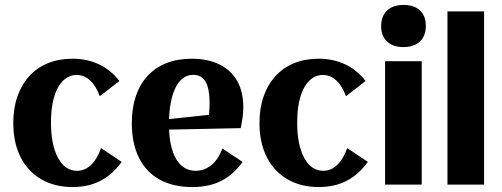

<svg xmlns="http://www.w3.org/2000/svg" viewBox="-20 -746 2028 776"><path d="M274.1 10Q200.6 10 146.6 -21.5Q92.5 -53 63.1 -111.2Q33.7 -169.4 33.7 -248.9Q33.7 -308.6 50.5 -356.6Q67.3 -404.5 98.7 -438.7Q130.1 -473 174.2 -490.8Q218.3 -508.7 272.7 -508.7Q331.9 -508.7 379.9 -486Q427.9 -463.3 462.7 -418.7L383.3 -357.1Q368.1 -398.9 344 -421Q320 -443 289.9 -443Q271 -443 254.8 -434.6Q238.7 -426.1 225.8 -409.6Q212.9 -393 204.1 -369.7Q195.3 -346.4 190.7 -316.8Q186.1 -287.2 186.1 -251.1Q186.1 -160.6 214.4 -108.1Q242.7 -55.7 291.4 -55.7Q322.9 -55.7 347.7 -79.2Q372.4 -102.6 388.3 -147.4L471.8 -91.6Q434.3 -40.1 385.7 -15.1Q337 10 274.1 10Z M757 10Q679.9 10 625.2 -20.3Q570.5 -50.6 541.6 -108.4Q512.7 -166.2 512.7 -248Q512.7 -308.7 528.9 -357Q545.1 -405.4 576.2 -439Q607.3 -472.7 652.2 -490.7Q697.1 -508.7 754.4 -508.7Q820.5 -508.7 867.4 -485.3Q914.2 -462 938.7 -418.7Q963.3 -375.4 963.3 -313.6Q963.3 -296.3 960.9 -275.5Q958.5 -254.6 952.8 -228.2L618.3 -221.2V-259.7L863.1 -286.1L816.6 -247.3Q822.6 -269.5 824.9 -287.1Q827.1 -304.8 827.1 -329.9Q827.1 -368.3 820 -393.6Q812.9 -418.8 798.2 -431.1Q783.5 -443.5 760.8 -443.5Q737.5 -443.5 719.3 -429.9Q701.2 -416.2 688.8 -390.5Q676.4 -364.7 669.8 -328.7Q663.1 -292.8 663.1 -248.4V-240.9Q663.1 -196.1 670.6 -161.4Q678.1 -126.8 691.7 -103.5Q705.4 -80.2 725.3 -68Q745.3 -55.7 770.2 -55.7Q806.9 -55.7 835.3 -79.6Q863.8 -103.5 878.5 -145.9L960.5 -91.6Q923.2 -39.7 874.1 -14.9Q825 10 757 10Z M1269.1 10Q1195.6 10 1141.6 -21.5Q1087.5 -53 1058.1 -111.2Q1028.7 -169.4 1028.7 -248.9Q1028.7 -308.6 1045.5 -356.6Q1062.3 -404.5 1093.7 -438.7Q1125.1 -473 1169.2 -490.8Q1213.3 -508.7 1267.7 -508.7Q1326.9 -508.7 1374.9 -486Q1422.9 -463.3 1457.7 -418.7L1378.3 -357.1Q1363.1 -398.9 1339 -421Q1315 -443 1284.9 -443Q1266 -443 1249.8 -434.6Q1233.7 -426.1 1220.8 -409.6Q1207.9 -393 1199.1 -369.7Q1190.3 -346.4 1185.7 -316.8Q1181.1 -287.2 1181.1 -251.1Q1181.1 -160.6 1209.4 -108.1Q1237.7 -55.7 1286.4 -55.7Q1317.9 -55.7 1342.7 -79.2Q1367.4 -102.6 1383.3 -147.4L1466.8 -91.6Q1429.3 -40.1 1380.7 -15.1Q1332 10 1269.1 10Z M1536.4 0V-498.7H1684.4V0ZM1610.6 -555.7Q1568.4 -555.7 1544.4 -578.2Q1520.4 -600.6 1520.4 -640.7Q1520.4 -667.9 1531.3 -686.9Q1542.2 -706 1562.3 -716Q1582.5 -726.1 1610.7 -726.1Q1653.6 -726.1 1677.4 -703.8Q1701.1 -681.5 1701.1 -640.7Q1701.1 -613.9 1690.3 -595Q1679.6 -576 1659.4 -565.9Q1639.3 -555.7 1610.6 -555.7Z M1788.5 0V-700H1936.5V0Z"/></svg>

Font: Sutasoma
Style: Regular
Weight: 400
Designer: Izhar Fathurrohim, Akbar Rohmanto, Arusyal Khofiqoini
Foundry: Kiwari Kolektiv
Version: Version 1.102